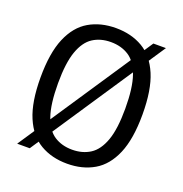

<svg xmlns="http://www.w3.org/2000/svg" viewBox="-113 -703 775 812"><g transform="rotate(20 274.0 -297.0)"><path d="M104 0H47.5L444 -595H500.5ZM274 7.5Q205 7.5 153.2 -22.8Q101.5 -53 73 -120Q44.5 -187 44.5 -297Q44.5 -407.5 73 -474.8Q101.5 -542 153.2 -572.2Q205 -602.5 274 -602.5Q343 -602.5 394.8 -572.2Q446.5 -542 475 -474.8Q503.5 -407.5 503.5 -297Q503.5 -187 475 -120Q446.5 -53 394.8 -22.8Q343 7.5 274 7.5ZM274 -55.5Q320.5 -55.5 354.8 -77.5Q389 -99.5 407.8 -151.8Q426.5 -204 426.5 -295.5Q426.5 -389 407.8 -442.2Q389 -495.5 354.8 -517.5Q320.5 -539.5 274 -539.5Q227.5 -539.5 193.5 -517.5Q159.5 -495.5 141 -443.2Q122.5 -391 122.5 -299.5Q122.5 -206 141 -152.8Q159.5 -99.5 193.5 -77.5Q227.5 -55.5 274 -55.5Z"/></g></svg>

Font: Encode Sans SC Condensed
Style: Regular
Weight: 400
Width: 3
Designer: Multiple Designers
Foundry: Impallari Type
Version: Version 3.002